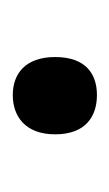

<svg xmlns="http://www.w3.org/2000/svg" viewBox="46 -572 175 308"><g transform="rotate(90 134.0 -418.5)"><path d="M72 -419C72 -371 99 -351 133 -351C167 -351 196 -371 196 -419C196 -468 167 -486 133 -486C99 -486 72 -468 72 -419Z"/></g></svg>

Font: Noto Sans Malayalam UI
Style: Regular
Weight: 400
Designer: Jelle Bosma - Monotype Design Team
Foundry: Monotype Imaging Inc.
Version: Version 2.104